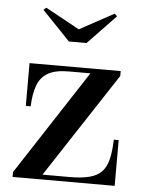

<svg xmlns="http://www.w3.org/2000/svg" viewBox="-51 -728 573 769"><g transform="rotate(5 236.0 -343.5)"><path d="M28.5 0V-19.5L303 -440.5H217Q162.5 -440.5 132.8 -423.5Q103 -406.5 90.5 -372.5Q78 -338.5 76 -288H56.5V-460H423V-440.5L147 -19.5H255.5Q304.5 -19.5 336 -27.8Q367.5 -36 385.2 -55Q403 -74 410.5 -105.8Q418 -137.5 419.5 -184H439V0ZM206 -560 93.5 -677.5 104 -687 241 -612 379 -687 389.5 -677.5 277 -560Z"/></g></svg>

Font: Bodoni Moda 11pt Medium
Style: Regular
Weight: 500
Designer: Owen Earl
Foundry: indestructible type
Version: Version 2.004